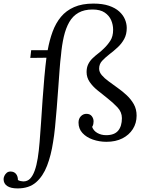

<svg xmlns="http://www.w3.org/2000/svg" viewBox="-146 -780 816 1071"><path d="M-48 271Q-86 271 -106 257.5Q-126 244 -126 219Q-126 211 -121.5 201Q-117 191 -108 183.5Q-99 176 -84 177Q-66 178 -56 191Q-46 204 -46 224Q-41 228 -31 230Q-21 232 -16 232Q7 232 22 216.5Q37 201 47.5 172Q58 143 64.5 102.5Q71 62 75 12Q79 -36 83 -97Q87 -158 91.5 -223.5Q96 -289 101.5 -350Q107 -411 113 -458L23 -457L28 -500H120Q130 -556 147.5 -603.5Q165 -651 194 -686Q223 -721 267.5 -740.5Q312 -760 375 -760Q426 -760 461.5 -748Q497 -736 519 -716Q541 -696 551 -672Q561 -648 561 -624Q561 -589 547 -563Q533 -537 511 -516.5Q489 -496 464 -477Q441 -459 424 -441Q407 -423 407 -397Q407 -378 422 -360.5Q437 -343 460.5 -326Q484 -309 510 -290Q537 -271 561 -248.5Q585 -226 600.5 -198.5Q616 -171 616 -135Q616 -93 595 -60Q574 -27 536.5 -8Q499 11 448 11Q408 11 372 -1.5Q336 -14 314 -38Q292 -62 292 -96Q292 -118 305 -131.5Q318 -145 336 -145Q356 -145 366 -132Q376 -119 376 -103Q376 -96 374.5 -88Q373 -80 368 -72Q376 -50 397.5 -38Q419 -26 446 -26Q492 -26 513 -51Q534 -76 534 -121Q534 -155 509 -181.5Q484 -208 452 -233Q424 -255 397.5 -276.5Q371 -298 354 -323Q337 -348 337 -378Q337 -403 346 -421.5Q355 -440 370 -454.5Q385 -469 402 -482Q419 -495 434 -510Q454 -529 469.5 -553Q485 -577 485 -614Q485 -642 474 -667.5Q463 -693 438 -710Q413 -727 370 -727Q324 -727 292 -709Q260 -691 240.5 -657Q221 -623 210 -575.5Q199 -528 194 -470Q190 -440 186.5 -392.5Q183 -345 179 -289.5Q175 -234 170.5 -177Q166 -120 161 -70.5Q156 -21 150 13Q139 86 116.5 144.5Q94 203 55 237Q16 271 -48 271Z"/></svg>

Font: Lora
Style: Italic
Weight: 400
Italic angle: -3°
Designer: Olga Karpushina, Alexei Vanyashin (Cyrillic)
Foundry: Cyreal
Version: Version 3.008